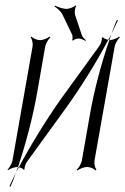

<svg xmlns="http://www.w3.org/2000/svg" viewBox="-20 -620 465 713"><path d="M182 -596C191 -591 206 -578 212 -566L248 -491C250 -486 250 -474 248 -471L251 -469C254 -473 265 -477 271 -477C280 -477 292 -472 297 -468L299 -471C294 -475 285 -483 283 -492L259 -564C256 -572 258 -592 263 -597L260 -600C256 -594 236 -587 228 -587C213 -587 194 -594 185 -599ZM94 -481C99 -475 103 -459 101 -448L26 -22C24 -12 14 4 8 10L10 12C17 7 34 0 44 0H47C75 -83 103 -189 118 -276L148 -448C150 -459 160 -475 167 -481L164 -484C157 -478 140 -471 129 -471C117 -471 102 -478 97 -484ZM382 -472C383 -472 385 -471 386 -471C388 -479 392 -487 394 -494C391 -487 386 -480 382 -472ZM394 -494C403 -512 411 -530 418 -545L414 -546C407 -531 401 -513 394 -494ZM265 10 268 13C275 7 292 0 304 0C315 0 330 7 335 13L338 10C333 4 329 -12 331 -24L406 -448C408 -459 418 -475 425 -481L422 -484C415 -478 398 -471 387 -471H386C357 -388 329 -282 314 -195L284 -24C282 -12 272 4 265 10ZM50 1C58 3 67 7 68 11L71 9C70 4 75 -13 80 -19L225 -219C280 -295 340 -392 382 -472C374 -474 363 -478 362 -482L358 -480C360 -475 355 -458 350 -451L206 -252C152 -176 92 -78 50 1ZM39 21C42 14 47 8 50 1C49 1 48 0 47 0C45 7 41 14 39 21ZM15 72 19 73C26 58 33 40 39 21C30 39 22 57 15 72Z"/></svg>

Font: Armata Saber
Style: RgIta
Weight: 400
Designer: Jasper
Foundry: Cannot Into Space Fonts
Version: Version 0.970